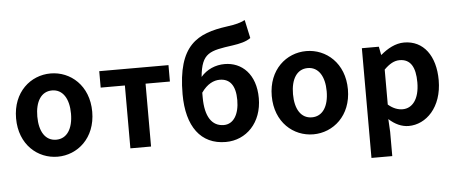

<svg xmlns="http://www.w3.org/2000/svg" viewBox="-61 -983 3199 1351"><g transform="rotate(-5 1538.0 -307.0)"><path d="M313 14C453 14 582 -94 582 -280C582 -466 453 -574 313 -574C172 -574 44 -466 44 -280C44 -94 172 14 313 14ZM313 -106C236 -106 194 -174 194 -280C194 -385 236 -454 313 -454C389 -454 432 -385 432 -280C432 -174 389 -106 313 -106Z M827 0H973V-444H1145V-560H656V-444H827Z M1500 14C1646 14 1758 -101 1758 -273C1758 -443 1660 -533 1539 -533C1474 -533 1413 -507 1370 -457C1386 -627 1444 -636 1608 -659C1657 -666 1705 -677 1735 -700L1707 -829C1672 -812 1644 -804 1578 -795C1368 -766 1226 -695 1226 -347C1226 -119 1324 14 1500 14ZM1365 -346C1406 -405 1453 -426 1495 -426C1565 -426 1606 -378 1606 -273C1606 -172 1565 -106 1497 -106C1413 -106 1365 -176 1365 -313Z M2119 14C2259 14 2388 -94 2388 -280C2388 -466 2259 -574 2119 -574C1978 -574 1850 -466 1850 -280C1850 -94 1978 14 2119 14ZM2119 -106C2042 -106 2000 -174 2000 -280C2000 -385 2042 -454 2119 -454C2195 -454 2238 -385 2238 -280C2238 -174 2195 -106 2119 -106Z M2511 215H2658V44L2653 -47C2695 -8 2743 14 2792 14C2915 14 3030 -97 3030 -289C3030 -461 2947 -574 2810 -574C2749 -574 2692 -542 2645 -502H2642L2631 -560H2511ZM2760 -107C2729 -107 2694 -118 2658 -149V-396C2696 -434 2730 -453 2768 -453C2845 -453 2879 -394 2879 -287C2879 -165 2826 -107 2760 -107Z"/></g></svg>

Font: Noto Sans Mono CJK SC
Style: Bold
Weight: 700
Designer: Ryoko NISHIZUKA 西塚涼子 (kana, bopomofo & ideographs); Paul D. Hunt (Latin, Greek & Cyrillic); Sandoll Communications 산돌커뮤니
Foundry: Adobe
Version: Version 2.004;hotconv 1.0.118;makeotfexe 2.5.65603